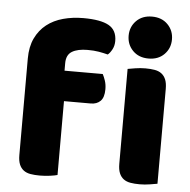

<svg xmlns="http://www.w3.org/2000/svg" viewBox="-52 -762 812 821"><g transform="rotate(5 354.5 -351.5)"><path d="M54 -486Q54 -537 71.5 -573.5Q89 -610 119 -633.5Q149 -657 189.5 -668Q230 -679 276 -679Q350 -679 385 -659.5Q420 -640 420 -593Q420 -573 411.5 -557Q403 -541 393 -533Q374 -538 353.5 -541.5Q333 -545 306 -545Q263 -545 239 -530.5Q215 -516 215 -480V-448H379Q385 -437 390.5 -420.5Q396 -404 396 -384Q396 -349 380.5 -333.5Q365 -318 339 -318H224V-1Q214 2 192.5 5Q171 8 148 8Q126 8 108.5 5Q91 2 79 -7Q67 -16 60.5 -31.5Q54 -47 54 -72ZM475 -621Q475 -659 500.5 -685Q526 -711 568 -711Q610 -711 635.5 -685Q661 -659 661 -621Q661 -583 635.5 -557Q610 -531 568 -531Q526 -531 500.5 -557Q475 -583 475 -621ZM653 -1Q642 1 620.5 4.5Q599 8 577 8Q555 8 537.5 5Q520 2 508 -7Q496 -16 489.5 -31.5Q483 -47 483 -72V-479Q494 -481 515.5 -484.5Q537 -488 559 -488Q581 -488 598.5 -485Q616 -482 628 -473Q640 -464 646.5 -448.5Q653 -433 653 -408Z"/></g></svg>

Font: Baloo Bhai
Style: Regular
Weight: 400
Designer: Supriya Tembe, Noopur Datye and Ek Type
Foundry: Ek Type
Version: Version 1.443;PS 1.000;hotconv 16.6.51;makeotf.lib2.5.65220;